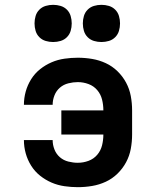

<svg xmlns="http://www.w3.org/2000/svg" viewBox="-20 -767 640 795"><path d="M302 8Q275 8 247 4Q219 0 193.5 -11Q168 -22 146 -39.5Q124 -57 109 -81Q94 -105 86.5 -132Q79 -159 79 -187Q79 -187 79 -187Q79 -187 79 -187H198Q198 -187 198 -187Q198 -187 198 -187Q198 -167 205.5 -148Q213 -129 228 -116Q243 -103 263 -98Q283 -93 302 -93Q325 -93 346.5 -101Q368 -109 382.5 -126Q397 -143 402.5 -165Q408 -187 408 -210H234V-310H408Q408 -333 402.5 -355Q397 -377 382.5 -394Q368 -411 346.5 -419Q325 -427 302 -427Q283 -427 263 -422Q243 -417 228 -404Q213 -391 205.5 -372Q198 -353 198 -333Q198 -333 198 -333Q198 -333 198 -333H79Q79 -333 79 -333Q79 -333 79 -333Q79 -361 86.5 -388Q94 -415 109 -439Q124 -463 146 -480.5Q168 -498 193.5 -509Q219 -520 247 -524Q275 -528 302 -528Q332 -528 361.5 -523Q391 -518 418 -505.5Q445 -493 466.5 -472Q488 -451 502 -425Q516 -399 521.5 -369.5Q527 -340 527 -310V-210Q527 -180 521.5 -150.5Q516 -121 502 -95Q488 -69 466.5 -48Q445 -27 418 -14.5Q391 -2 361.5 3Q332 8 302 8ZM400 -593Q384 -593 369 -597.5Q354 -602 343 -613Q332 -624 327.5 -639Q323 -654 323 -670Q323 -686 327.5 -701Q332 -716 343 -727Q354 -738 369 -742.5Q384 -747 400 -747Q416 -747 431 -742.5Q446 -738 457 -727Q468 -716 472.5 -701Q477 -686 477 -670Q477 -654 472.5 -639Q468 -624 457 -613Q446 -602 431 -597.5Q416 -593 400 -593ZM200 -593Q184 -593 169 -597.5Q154 -602 143 -613Q132 -624 127.5 -639Q123 -654 123 -670Q123 -686 127.5 -701Q132 -716 143 -727Q154 -738 169 -742.5Q184 -747 200 -747Q216 -747 231 -742.5Q246 -738 257 -727Q268 -716 272.5 -701Q277 -686 277 -670Q277 -654 272.5 -639Q268 -624 257 -613Q246 -602 231 -597.5Q216 -593 200 -593Z"/></svg>

Font: Zed Sans Extended
Style: Bold
Weight: 700
Width: 7
Designer: Belleve Invis
Foundry: Belleve Invis
Version: Version 1.0.0; ttfautohint (v1.8.4)